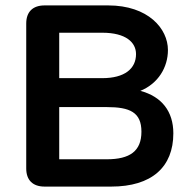

<svg xmlns="http://www.w3.org/2000/svg" viewBox="-20 -690 718 710"><path d="M145 0H391C541 0 621 -72 621 -197C621 -278 578 -333 499 -354C565 -381 601 -441 601 -505C601 -584 528 -670 380 -670H145C101 -670 77 -646 77 -603V-67C77 -24 101 0 145 0ZM375 -101H199V-294H375C460 -294 503 -275 503 -203C503 -131 460 -101 375 -101ZM358 -401H199V-569H358C446 -569 483 -533 483 -490C483 -436 441 -401 358 -401Z"/></svg>

Font: SN Pro SemiBold
Style: Regular
Weight: 600
Designer: Tobias Whetton
Foundry: Supernotes
Version: Version 1.003;Glyphs 3.3 (3324)